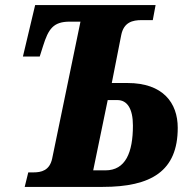

<svg xmlns="http://www.w3.org/2000/svg" viewBox="-20 -734 768 754"><path d="M77 0H383C574 0 678 -62 678 -232C678 -330 620 -408 481 -408H419L456 -596C466 -647 501 -655 536 -655H580L591 -714H118L70 -512H136L149 -553C170 -620 189 -649 254 -649H296L185 -112C175 -64 142 -57 111 -57H91ZM346 -65 403 -341H441C479 -341 502 -308 502 -241C502 -135 473 -65 394 -65Z"/></svg>

Font: Noto Serif SemiCondensed Extra
Style: Italic
Weight: 800
Width: 4
Italic angle: -12°
Designer: Monotype Design Team
Foundry: Monotype Imaging Inc.
Version: Version 1.901